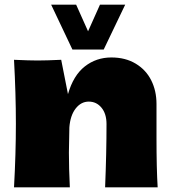

<svg xmlns="http://www.w3.org/2000/svg" viewBox="-20 -802 735 822"><path d="M430 0Q436 -147 436 -271Q436 -315 414.5 -341Q393 -367 360 -367Q327 -367 304 -337.5Q281 -308 277 -257Q275 -181 275 -149Q275 -81 279 0H40Q48 -144 48 -272Q48 -400 40 -546Q106 -543 141 -543Q178 -543 242 -546L271 -399Q294 -479 343 -517.5Q392 -556 457 -556Q517 -556 561 -529.5Q605 -503 627.5 -458Q650 -413 650 -357V-213Q650 -80 655 0ZM357 -668 408 -782H516L424 -590H290L199 -782H306Z"/></svg>

Font: Mantou Sans
Style: Regular
Weight: 400
Designer: Mant0u / artakana
Foundry: Mant0u / artakana
Version: Version 1.001;October 22, 2023;FontCreator 14.0.0.2901 64-bi